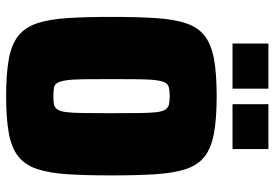

<svg xmlns="http://www.w3.org/2000/svg" viewBox="-158 -752 917 642"><g transform="rotate(90 301.0 -430.5)"><path d="M301 8Q226 8 177 -1Q128 -10 99.5 -32.5Q71 -55 57.5 -95Q44 -135 40 -196Q36 -257 36 -344Q36 -431 40 -492.5Q44 -554 57.5 -594Q71 -634 99.5 -656Q128 -678 177 -687Q226 -696 301 -696Q376 -696 425 -687Q474 -678 502.5 -656Q531 -634 544.5 -594Q558 -554 562 -492.5Q566 -431 566 -344Q566 -257 562 -196Q558 -135 544.5 -95Q531 -55 502.5 -32.5Q474 -10 425 -1Q376 8 301 8ZM301 -150Q318 -150 328.5 -152Q339 -154 345.5 -163.5Q352 -173 354.5 -193.5Q357 -214 357.5 -250.5Q358 -287 358 -344Q358 -401 357.5 -438Q357 -475 354.5 -495.5Q352 -516 345.5 -525Q339 -534 328.5 -536.5Q318 -539 301 -539Q284 -539 273 -536.5Q262 -534 256.5 -525Q251 -516 248 -495.5Q245 -475 244.5 -438Q244 -401 244 -344Q244 -287 244.5 -250.5Q245 -214 248 -193.5Q251 -173 256.5 -163.5Q262 -154 273 -152Q284 -150 301 -150ZM125 -749V-869H276V-749ZM328 -749V-869H478V-749Z"/></g></svg>

Font: Saira SemiCondensed Black
Style: Regular
Weight: 900
Width: 4
Designer: Hector Gatti with collaboration of the Omnibus-Type team
Foundry: Omnibus-Type
Version: Version 1.101